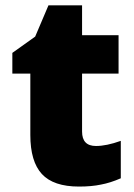

<svg xmlns="http://www.w3.org/2000/svg" viewBox="-20 -684 500 714"><path d="M285.2 -553.2H420.9V-410.2H285.2V-194.8Q285.2 -141.1 336.9 -141.1Q376 -141.1 429.2 -160.2V-21Q390.1 -3.9 355.5 2.4Q320.8 9.8 273.9 9.8Q178.7 9.8 135.7 -36.9Q92.8 -83.5 92.8 -182.1V-410.2H25.9V-487.3L110.8 -547.9L160.2 -664.1H285.2Z"/></svg>

Font: Open Sans Hebrew Extra Bold
Style: Regular
Weight: 800
Foundry: Ascender Corporation, Yanek Iontef
Version: Version 2.001;PS 002.001;hotconv 1.0.70;makeotf.lib2.5.58329